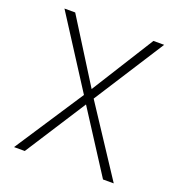

<svg xmlns="http://www.w3.org/2000/svg" viewBox="-126 -798 839 903"><g transform="rotate(20 293.0 -346.5)"><path d="M488.8 0 293 -304.2 97.2 0H43.5L268.6 -342.8L43.5 -693.4H97.2L293 -381.3L488.8 -693.4H542.5L317.4 -342.3L542.5 0Z"/></g></svg>

Font: Cascadia Code NF ExtraLight
Style: Regular
Weight: 200
Monospace: yes
Designer: Aaron Bell
Foundry: Saja Typeworks
Version: Version 2404.023; ttfautohint (v1.8.4)